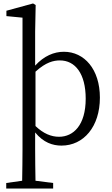

<svg xmlns="http://www.w3.org/2000/svg" viewBox="-20 -827 648 1109"><path d="M185 -413C245 -468 290 -478 326 -478C414 -478 475 -402 475 -257C475 -104 404 -37 321 -37C276 -37 231 -55 185 -99ZM183 -644 186 -798 171 -807 17 -765V-734L110 -725V34C110 93 109 157 108 217L16 230V262H287V230L185 217C184 157 183 93 183 34V-62C231 -3 285 14 335 14C463 14 557 -95 557 -263C557 -427 467 -528 349 -528C292 -528 234 -504 183 -448Z"/></svg>

Font: Noto Serif CJK JP
Style: Regular
Weight: 400
Designer: Ryoko NISHIZUKA 西塚涼子 (kana & ideographs); Frank Grießhammer (Latin, Greek & Cyrillic); Wenlong ZHANG 张文龙 (bopomofo); San
Foundry: Adobe Systems Incorporated
Version: Version 1.000;PS 1;hotconv 16.6.53;makeotf.lib2.5.65590